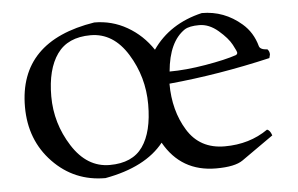

<svg xmlns="http://www.w3.org/2000/svg" viewBox="-43 -570 1009 651"><g transform="rotate(-5 461.5 -244.5)"><path d="M851 -96Q861 -93 867 -75L759 1Q732 20 668 20Q549 20 491 -83Q429 -5 291 20Q185 20 112.5 -55.5Q40 -131 40 -244Q40 -468 299 -509Q359 -509 410.5 -479.5Q462 -450 496 -399Q554 -483 665 -509Q741 -509 800 -458Q835 -428 848 -380Q852 -368 876 -367Q883 -360 883 -349L880 -337Q704 -296 535 -280Q535 -188 577 -120Q619 -52 703.5 -52Q788 -52 851 -96ZM132 -272Q132 -180 182 -101.5Q232 -23 309.5 -23Q387 -23 422 -73Q457 -123 457 -216.5Q457 -310 408.5 -388.5Q360 -467 282.5 -467Q205 -467 168.5 -415.5Q132 -364 132 -272ZM603 -459Q548 -422 539 -321Q594 -321 662 -332.5Q730 -344 768 -357Q773 -360 773 -364.5Q773 -369 760.5 -392.5Q748 -416 717 -442.5Q686 -469 652.5 -469Q619 -469 603 -459Z"/></g></svg>

Font: Rosarivo
Style: Regular
Weight: 400
Designer: Pablo Ugerman
Foundry: Pablo Ugerman
Version: Version 1.003